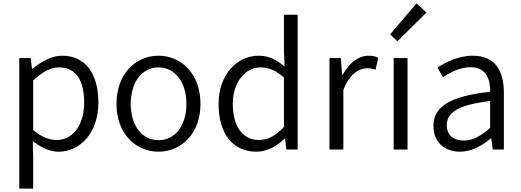

<svg xmlns="http://www.w3.org/2000/svg" viewBox="-20 -883 3078 1134"><path d="M94 231H176V45L174 -50C224 -10 276 13 326 13C450 13 561 -94 561 -278C561 -445 487 -554 346 -554C282 -554 222 -517 172 -477H169L161 -540H94ZM314 -56C277 -56 227 -71 176 -115V-408C231 -458 280 -485 327 -485C435 -485 477 -401 477 -277C477 -141 408 -56 314 -56Z M916 13C1048 13 1164 -91 1164 -269C1164 -450 1048 -554 916 -554C784 -554 668 -450 668 -269C668 -91 784 13 916 13ZM916 -55C819 -55 752 -141 752 -269C752 -398 819 -485 916 -485C1014 -485 1081 -398 1081 -269C1081 -141 1014 -55 916 -55Z M1494 13C1561 13 1618 -22 1661 -65H1664L1671 0H1738V-796H1657V-585L1661 -490C1612 -530 1570 -554 1507 -554C1382 -554 1271 -444 1271 -269C1271 -89 1358 13 1494 13ZM1511 -56C1412 -56 1355 -137 1355 -270C1355 -396 1427 -485 1519 -485C1566 -485 1609 -468 1657 -425V-133C1609 -82 1563 -56 1511 -56Z M1926 0H2008V-352C2045 -446 2101 -480 2146 -480C2168 -480 2180 -477 2198 -471L2214 -542C2196 -551 2180 -554 2157 -554C2096 -554 2041 -509 2004 -441H2001L1993 -540H1926Z M2305 0H2387V-540H2305ZM2327 -639 2499 -809 2440 -863 2284 -680Z M2697 13C2765 13 2827 -22 2879 -66H2882L2890 0H2956V-335C2956 -465 2904 -554 2773 -554C2686 -554 2610 -514 2564 -484L2596 -426C2637 -455 2695 -486 2760 -486C2853 -486 2876 -414 2875 -341C2643 -315 2540 -257 2540 -139C2540 -41 2608 13 2697 13ZM2719 -53C2664 -53 2619 -79 2619 -144C2619 -218 2684 -264 2875 -286V-128C2820 -79 2773 -53 2719 -53Z"/></svg>

Font: Noto Sans JP DemiLight
Style: Regular
Weight: 350
Designer: Ryoko NISHIZUKA 西塚涼子 (kana, bopomofo & ideographs); Paul D. Hunt (Latin, Greek & Cyrillic); Sandoll Communications 산돌커뮤니
Foundry: Adobe
Version: Version 2.004;hotconv 1.0.118;makeotfexe 2.5.65603